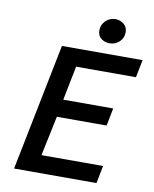

<svg xmlns="http://www.w3.org/2000/svg" viewBox="-91 -904 782 973"><g transform="rotate(10 300.0 -417.5)"><path d="M49 0 180 -654H595L577 -563H269L234 -387H491L473 -296H217L174 -91H491L473 0ZM414 -709Q391 -709 372 -723Q353 -737 353 -765Q353 -794 374 -814.5Q395 -835 425 -835Q448 -835 467 -820Q486 -805 486 -778Q486 -748 465 -728.5Q444 -709 414 -709Z"/></g></svg>

Font: Source Code Pro Semibold
Style: Italic
Weight: 600
Italic angle: -11°
Monospace: yes
Designer: Paul D. Hunt, Teo Tuominen
Foundry: Adobe Systems Incorporated
Version: Version 1.050;PS 1.000;hotconv 16.6.51;makeotf.lib2.5.65220